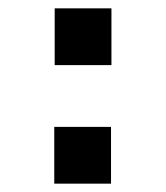

<svg xmlns="http://www.w3.org/2000/svg" viewBox="-20 -500 397 460"><path d="M247 -344V-480H111V-344ZM246 -60V-196H110V-60Z"/></svg>

Font: Manrope ExtraBold
Style: Regular
Weight: 800
Designer: Mikhail Sharanda
Foundry: Mikhail Sharanda
Version: Version 4.505